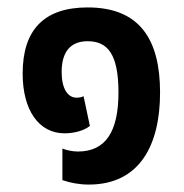

<svg xmlns="http://www.w3.org/2000/svg" viewBox="-20 -485 496 517"><path d="M219 12C356 12 411 -94 411 -236C411 -379 356 -465 216 -465C98 -465 41 -404 41 -287C41 -189 84 -126 154 -126C181 -126 208 -134 222 -146L205 -226C200 -223 192 -222 186 -222C162 -222 146 -247 146 -291C146 -347 171 -374 216 -374C270 -374 299 -339 299 -236C299 -130 264 -77 190 -77C174 -77 158 -81 148 -85V0C168 7 193 12 219 12Z"/></svg>

Font: Noto Sans Thai UI Cond SemBd
Style: Regular
Weight: 600
Width: 3
Designer: Monotype Design Team
Foundry: Monotype Imaging Inc.
Version: Version 2.000